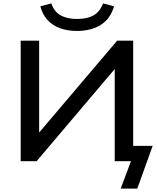

<svg xmlns="http://www.w3.org/2000/svg" viewBox="-20 -943 919 1123"><path d="M686 160 746 0H651V-573L672 -564L194 0H101V-705H209V-134L188 -143L665 -705H759V-90H873L783 160ZM430 -762Q375 -762 331 -778Q287 -794 257.5 -826.5Q228 -859 216 -906L280 -923Q297 -874 335 -853Q373 -832 430 -832Q490 -832 527 -853Q564 -874 583 -923L647 -906Q626 -833 569.5 -797.5Q513 -762 430 -762Z"/></svg>

Font: Nunito Sans 10pt SemiExpanded SemiBold
Style: Regular
Weight: 600
Width: 6
Designer: Vernon Adams
Foundry: Vernon Adams
Version: Version 3.101;gftools[0.9.27]